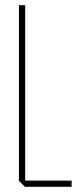

<svg xmlns="http://www.w3.org/2000/svg" viewBox="-20 -720 296 740"><path d="M76 0 53 -23V-24H256V0ZM53 -24V-700H77V-24Z"/></svg>

Font: Foldit Thin
Style: Regular
Weight: 100
Designer: Sophia Tai
Foundry: Sophia Tai
Version: Version 1.003